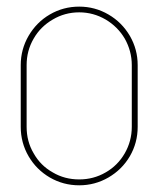

<svg xmlns="http://www.w3.org/2000/svg" viewBox="-20 -554 477 574"><path d="M216.8 -534.2C185.1 -534.2 155.8 -526.4 128.9 -510.7C102.1 -495.1 81.1 -473.6 65.4 -446.8C49.8 -419.9 42 -390.6 42 -359.4V-174.8C42 -143.1 49.8 -113.8 65.4 -86.9C81.1 -60.1 102.1 -39.1 128.9 -23.4C155.8 -7.8 185.1 0 216.8 0C248 0 277.3 -7.8 304.2 -23.4C331.1 -39.1 352.5 -60.1 368.2 -86.9C383.8 -113.8 391.6 -143.1 391.6 -174.8V-359.4C391.6 -390.6 383.8 -419.9 368.2 -446.8C352.5 -473.6 331.1 -495.1 304.2 -510.7C277.3 -526.4 248 -534.2 216.8 -534.2ZM216.8 -517.1C245.1 -517.1 271.5 -509.8 295.9 -495.6C319.8 -481.4 338.9 -462.4 353 -438.5C366.7 -414.1 374 -387.7 374 -359.4V-174.8C374 -146 366.7 -119.6 353 -95.7C338.9 -71.3 319.8 -52.2 295.9 -38.6C271.5 -24.4 245.1 -17.6 216.8 -17.6C188 -17.6 161.6 -24.4 137.7 -38.6C113.3 -52.2 94.2 -71.3 80.6 -95.7C66.4 -119.6 59.6 -146 59.6 -174.8V-359.4C59.6 -387.7 66.4 -414.1 80.6 -438.5C94.2 -462.4 113.3 -481.4 137.7 -495.6C161.6 -509.8 188 -517.1 216.8 -517.1Z"/></svg>

Font: Mill
Style: Thin
Weight: 100
Version: Version 001.000